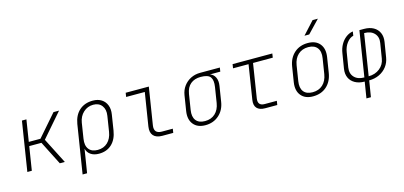

<svg xmlns="http://www.w3.org/2000/svg" viewBox="-78 -1337 4356 2068"><g transform="rotate(-15 2100.0 -302.5)"><path d="M69 0 156 -550H206L168 -309H298L508 -550H570L341 -286L487 0H431L297 -264H161L119 0Z M637 180 723 -361Q739 -456 798 -508Q857 -560 948 -560Q1005 -560 1044 -535Q1083 -510 1100.5 -465Q1118 -420 1108 -361L1081 -190Q1066 -95 1010 -42.5Q954 10 867 10Q811 10 775 -15Q739 -40 729 -83L716 0L687 180ZM864 -33Q931 -33 975 -74.5Q1019 -116 1031 -190L1058 -361Q1069 -430 1036.5 -473Q1004 -516 941 -516Q877 -516 830.5 -473Q784 -430 773 -361L746 -190Q734 -116 765.5 -74.5Q797 -33 864 -33Z M1574 0Q1507 0 1476 -35Q1445 -70 1455 -135L1514 -505H1306L1313 -550H1571L1505 -135Q1491 -45 1581 -45H1703L1696 0Z M2054 10Q1966 10 1921.5 -44.5Q1877 -99 1891 -190L1918 -360Q1927 -417 1958.5 -459.5Q1990 -502 2037.5 -526Q2085 -550 2143 -550H2363L2356 -506H2241Q2280 -493 2298.5 -454Q2317 -415 2308 -360L2281 -190Q2267 -99 2205 -44.5Q2143 10 2054 10ZM2061 -34Q2130 -34 2174.5 -75Q2219 -116 2231 -190L2258 -360Q2270 -434 2244.5 -470Q2219 -506 2136 -506Q2068 -506 2024 -470Q1980 -434 1968 -360L1941 -190Q1929 -116 1960.5 -75Q1992 -34 2061 -34Z M2721 0Q2658 0 2629.5 -32Q2601 -64 2611 -125L2671 -505H2498L2505 -550H2948L2941 -505H2721L2661 -125Q2649 -45 2728 -45H2863L2856 0Z M3254 10Q3166 10 3121.5 -44.5Q3077 -99 3091 -190L3118 -360Q3133 -452 3193.5 -506Q3254 -560 3345 -560Q3434 -560 3478 -505.5Q3522 -451 3508 -360L3481 -190Q3466 -97 3406 -43.5Q3346 10 3254 10ZM3261 -34Q3330 -34 3374.5 -75Q3419 -116 3431 -190L3458 -360Q3470 -434 3438 -475Q3406 -516 3338 -516Q3270 -516 3225 -475Q3180 -434 3168 -360L3141 -190Q3129 -116 3160.5 -75Q3192 -34 3261 -34ZM3332 -645 3460 -785H3519L3385 -645Z M3802 180 3831 0Q3769 0 3725 -24.5Q3681 -49 3661.5 -92Q3642 -135 3651 -192L3678 -358Q3686 -410 3709.5 -452Q3733 -494 3769 -521.5Q3805 -549 3847 -555L3840 -509Q3799 -499 3767 -457Q3735 -415 3726 -358L3699 -192Q3689 -126 3727.5 -85Q3766 -44 3839 -44L3919 -550H3970Q4032 -550 4075 -526Q4118 -502 4137.5 -458.5Q4157 -415 4148 -358L4121 -192Q4112 -135 4079 -92Q4046 -49 3995 -24.5Q3944 0 3881 0L3852 180ZM3887 -44Q3960 -44 4011.5 -85Q4063 -126 4073 -192L4100 -358Q4111 -424 4072.5 -465Q4034 -506 3963 -506H3960Z"/></g></svg>

Font: JetBrains Mono NL Thin
Style: Italic
Weight: 100
Italic angle: -9°
Monospace: yes
Designer: Philipp Nurullin, Konstantin Bulenkov
Foundry: JetBrains
Version: Version 2.305; ttfautohint (v1.8.4.7-5d5b)